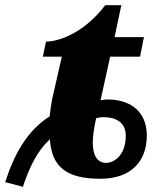

<svg xmlns="http://www.w3.org/2000/svg" viewBox="-22 -679 612 739"><path d="M-2 22 66 40C92 -38 123 -100 170 -143C177 -35 235 9 365 9C479 9 543 -55 543 -157C543 -259 469 -296 393 -296C383 -296 374 -295 365 -293L402 -461H517L532 -536H419L445 -659H383C305 -556 209 -519 155 -519L143 -461H216L180 -303C175 -279 171 -250 169 -231C82 -176 32 -84 -2 22ZM387 -52C347 -52 335 -89 335 -132C335 -154 340 -188 348 -224C356 -226 366 -228 376 -228C420 -228 462 -211 462 -157C462 -76 412 -52 387 -52Z"/></svg>

Font: Noto Serif SemiCondensed Black
Style: Italic
Weight: 900
Width: 4
Italic angle: -12°
Designer: Monotype Design Team
Foundry: Monotype Imaging Inc.
Version: Version 2.014